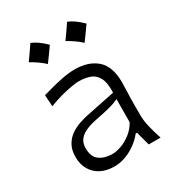

<svg xmlns="http://www.w3.org/2000/svg" viewBox="-184 -873 910 995"><g transform="rotate(-30 270.5 -375.5)"><path d="M232.6 -50.9Q186.3 -50.9 156 -72.5Q125.7 -94.2 125.7 -145.6Q125.7 -178.4 142.8 -198.5Q160 -218.7 188 -230Q216 -241.4 248.7 -247.5Q298.6 -257.3 326.3 -264.4Q354 -271.4 368.4 -277Q382.9 -282.5 391.7 -286.9L390.9 -149.2Q372.5 -116.1 344.2 -94.3Q315.8 -72.4 285.8 -61.6Q255.9 -50.9 232.6 -50.9ZM211.1 10.5Q242.4 10.5 275.4 -1.4Q308.5 -13.3 338 -34.6Q367.5 -55.9 388.9 -82.9H396.6L418.8 0H489.8Q475.1 -43.9 466.1 -82Q457 -120.1 457 -153.6V-220.2Q457 -254.3 458.6 -289.7Q460.1 -325.1 460.1 -348.3Q460.1 -443.4 411.3 -486.1Q362.5 -528.8 279.7 -528.8Q247.3 -528.8 210.3 -521.8Q173.3 -514.9 139.2 -505.7Q105 -496.6 80.9 -489.7L85.3 -420.9Q123 -436.1 159.3 -445.7Q195.5 -455.4 223.8 -460.1Q252.1 -464.8 266.6 -464.8Q303.5 -464.8 333 -454.7Q362.4 -444.5 378.8 -414.5Q395.2 -384.5 393 -324.8L221.5 -289.7Q195.9 -284.5 167.3 -274.6Q138.7 -264.8 113.9 -247.4Q89 -230 73.3 -201.9Q57.5 -173.9 57.5 -132.2Q57.5 -90.9 75.4 -58.6Q93.4 -26.2 127.6 -7.9Q161.8 10.5 211.1 10.5ZM370.4 -762.2Q355.8 -740.7 341.8 -720.5Q327.9 -700.3 313 -679.6Q334.7 -668 355.5 -653.5Q376.3 -639 394.5 -622.1Q409.8 -642.9 424.3 -663.2Q438.8 -683.6 453 -703.6Q430.1 -726.2 409.7 -740.5Q389.3 -754.8 370.4 -762.2ZM150.8 -762.2Q136.2 -740.7 122.2 -720.5Q108.2 -700.3 93.3 -679.6Q115 -668 135.8 -653.5Q156.6 -639 174.8 -622.1Q190.2 -642.9 204.7 -663.2Q219.2 -683.6 233.4 -703.6Q210.5 -726.2 190 -740.5Q169.6 -754.8 150.8 -762.2Z"/></g></svg>

Font: Pinar-VF-FD
Style: Regular
Weight: 300
Designer: Amin Abedi
Version: Version 3.0